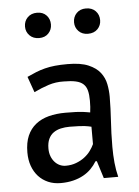

<svg xmlns="http://www.w3.org/2000/svg" viewBox="-50 -706 544 752"><g transform="rotate(-5 222.0 -329.5)"><path d="M38.6 0ZM64.9 -418.9Q84 -427.7 100.8 -434.6Q117.7 -441.4 136 -446Q154.3 -450.7 175.8 -452.9Q197.3 -455.1 225.6 -455.1Q276.9 -455.1 307.1 -442.1Q337.4 -429.2 353.3 -408.7Q369.1 -388.2 374 -363Q378.9 -337.9 378.9 -313.5Q378.9 -290 377.9 -266.6Q377 -243.2 375.5 -219Q374 -194.8 373 -169.7Q372.1 -144.5 372.1 -116.7Q372.1 -84.5 375 -54.4Q377.9 -24.4 384.8 2H328.1L306.6 -66.4H301.3Q292 -50.8 278.8 -37.4Q265.6 -23.9 248 -14.2Q230.5 -4.4 208 1.2Q185.5 6.8 158.7 6.8Q131.3 6.8 109.4 -2.7Q87.4 -12.2 71.5 -29.5Q55.7 -46.9 47.1 -70.8Q38.6 -94.7 38.6 -124Q38.6 -162.6 50.3 -189.5Q62 -216.3 83.5 -233.4Q105 -250.5 134.5 -258.3Q164.1 -266.1 200.2 -266.1Q226.6 -266.1 242.4 -265.4Q258.3 -264.6 268.3 -263.4Q278.3 -262.2 284.4 -261Q290.5 -259.8 297.4 -258.8Q298.8 -271 299.6 -280.5Q300.3 -290 300.3 -304.7Q300.3 -328.6 296.1 -344.7Q292 -360.8 281.2 -370.6Q270.5 -380.4 252 -384.5Q233.4 -388.7 204.6 -388.7Q173.3 -389.6 144.8 -380.4Q116.2 -371.1 86.9 -356.9ZM297.4 -202.6Q290.5 -204.1 285.2 -205.3Q279.8 -206.5 271 -207.5Q262.2 -208.5 248.5 -209.2Q234.9 -210 212.4 -210Q193.8 -210 177.5 -206.3Q161.1 -202.6 148.7 -193.8Q136.2 -185.1 129.2 -169.9Q122.1 -154.8 122.1 -132.3Q122.1 -115.2 127.2 -101.8Q132.3 -88.4 140.9 -78.9Q149.4 -69.3 160.6 -64.2Q171.9 -59.1 184.1 -59.1Q206.5 -59.1 225.1 -66.2Q243.7 -73.2 258.1 -84.2Q272.5 -95.2 282.2 -108.6Q292 -122.1 297.4 -134.3ZM72.3 -615.7Q72.3 -637.2 86.4 -651.6Q100.6 -666 124 -666Q147 -666 160.6 -651.6Q174.3 -637.2 174.3 -615.7Q174.3 -595.2 160.6 -580.8Q147 -566.4 124 -566.4Q100.6 -566.4 86.4 -580.8Q72.3 -595.2 72.3 -615.7ZM265.1 -615.7Q265.1 -637.2 279.1 -651.6Q293 -666 315.9 -666Q339.8 -666 353.8 -651.6Q367.7 -637.2 367.7 -615.7Q367.7 -595.2 353.8 -580.8Q339.8 -566.4 315.9 -566.4Q293 -566.4 279.1 -580.8Q265.1 -595.2 265.1 -615.7Z"/></g></svg>

Font: PT Astra Sans
Style: Regular
Weight: 400
Designer: A.Korolkova, I. Chaeva
Foundry: ParaType Ltd
Version: Version 1.001; ttfautohint (v1.6)